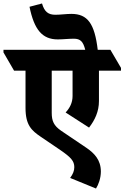

<svg xmlns="http://www.w3.org/2000/svg" viewBox="-92 -914 717 1106"><path d="M421 -179C455 -223 478 -272 478 -332V-507H605V-523L544 -627H471C453 -778 413 -834 319 -834C291 -834 256 -829 227 -829C186 -829 164 -846 150 -894L78 -875C105 -742 152 -687 241 -687C270 -687 304 -691 333 -691C371 -691 387 -675 399 -627H-72V-612L-11 -507H55V-292C55 -193 90 -162 143 -126L255 -50C316 -8 336 13 336 49C336 69 329 88 312 111L461 172C475 150 489 113 489 74C489 7 451 -31 408 -61L260 -161C218 -190 206 -217 206 -264V-507H326V-361C326 -322 310 -292 286 -266Z"/></svg>

Font: Noto Serif Devanagari SemiCondensed Black
Style: Regular
Weight: 900
Width: 4
Designer: Universal Thirst, Indian Type Foundry and the Monotype Design Team
Foundry: Monotype Imaging Inc.
Version: Version 2.004